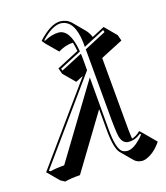

<svg xmlns="http://www.w3.org/2000/svg" viewBox="-114 -786 817 943"><g transform="rotate(-15 295.0 -314.5)"><path d="M479 -616.2 535.6 -559.6 546.4 -529.3 433.1 -470.7 460.9 -157.2Q467.3 -79.1 472.2 -50.3Q493.2 -55.2 515.6 -77.1L533.7 -60.1L590.3 -3.4Q556.6 46.9 513.2 64Q501 68.4 492.2 68.4Q467.8 67.4 453.1 53.7L396.5 -2.4Q371.1 -28.8 362.8 -126L353.5 -231.9L178.7 56.6Q125 61 101.1 68.4L78.6 56.6L22 0L317.9 -410.2L279.8 -390.6L223.1 -446.8L212.4 -477.1L324.2 -535.6Q319.3 -562 313.5 -580.6Q275.9 -579.6 237.8 -555.7L181.2 -611.8L167.5 -628.9Q230 -697.3 279.3 -698.2Q313.5 -697.3 335 -676.3L391.6 -619.6Q405.8 -604.5 415 -582.5ZM473.1 -602.1 364.7 -545.4 362.8 -568.4Q349.1 -686 279.3 -688Q235.4 -687 180.7 -628.4L183.6 -625Q222.2 -646.5 257.3 -647Q314 -647 334 -539.6Q334.5 -538.1 334.5 -537.1L335.4 -529.8L224.6 -472.2L228.5 -461.4L337.4 -518.1L339.4 -503.4Q340.8 -490.7 341.8 -479L345.7 -432.1L36.6 -3.4L45.4 1Q70.8 -6.3 116.2 -9.8L349.6 -394.5L372.6 -127Q381.3 -24.9 408.7 -5.4Q419.9 2 435.5 2Q464.8 2 504.9 -40Q513.7 -49.8 520.5 -58.6L515.6 -63.5Q487.3 -39.6 452.6 -39.1Q421.9 -39.1 410.6 -78.6Q403.3 -106.9 394.5 -213.4L366.2 -532.7L477.1 -590.8Z"/></g></svg>

Font: Linux Biolinum Shadow O
Style: Italic
Weight: 400
Italic angle: -12°
Designer: Philipp H. Poll
Foundry: Philipp H. Poll
Version: Version 0.6.2